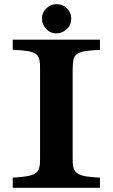

<svg xmlns="http://www.w3.org/2000/svg" viewBox="-20 -900 540 920"><path d="M251 -879.9Q291 -879.9 312 -845.2Q321.3 -829.6 321.3 -810.1Q321.3 -771 286.1 -750Q269.5 -740.2 251 -740.2Q211.9 -740.2 190.9 -775.4Q181.2 -791 181.2 -810.1Q181.2 -849.6 216.3 -870.6Q231.4 -879.9 251 -879.9ZM459 -710V-661.1Q415 -659.2 388.7 -655Q362.3 -650.9 349.1 -641.1Q335.4 -631.3 331.8 -613.5Q328.1 -595.7 328.1 -565.9V-146Q327.1 -116.7 331.5 -98.4Q335.9 -80.1 349.6 -70.3Q363.3 -60.1 389.6 -55.4Q416 -50.8 459 -48.8V0H41V-48.8Q84.5 -51.3 110.8 -55.9Q137.2 -60.5 150.9 -70.8Q164.1 -80.6 168.5 -98.6Q172.9 -116.7 171.9 -146V-565.9Q172.9 -595.7 168.7 -613.8Q164.6 -631.8 151.4 -641.6Q137.7 -651.4 111.3 -655.5Q85 -659.7 41 -661.1V-710Z"/></svg>

Font: BIZ UDPMincho
Style: Bold
Weight: 700
Designer: TypeBank Co., Ltd.
Foundry: Morisawa Inc.
Version: Version 1.06